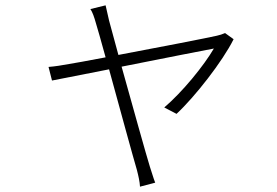

<svg xmlns="http://www.w3.org/2000/svg" viewBox="-20 -618 1040 720"><path d="M824 -494C815 -490 803 -486 793 -484C763 -477 574 -440 424 -412C407 -474 394 -523 389 -541C383 -566 379 -585 376 -598L319 -584C327 -572 333 -555 340 -530C345 -514 359 -465 376 -403C307 -390 254 -380 239 -378C211 -373 188 -369 162 -367L175 -316L389 -358C429 -212 481 -22 493 18C499 41 504 63 505 82L562 67C555 50 549 27 542 7C530 -31 477 -221 436 -368C591 -399 760 -432 782 -436C744 -371 664 -273 596 -215L642 -191C710 -254 815 -388 856 -471Z"/></svg>

Font: Noto Sans JP Light
Style: Regular
Weight: 300
Designer: Ryoko NISHIZUKA (kana & ideographs); Paul D. Hunt (Latin, Greek & Cyrillic); Wenlong ZHANG (bopomofo); Sandoll Communica
Foundry: Adobe Systems Incorporated
Version: Version 1.004;PS 1.004;hotconv 1.0.82;makeotf.lib2.5.63406